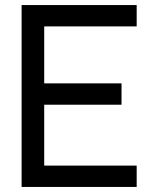

<svg xmlns="http://www.w3.org/2000/svg" viewBox="-20 -740 615 760"><path d="M65.5 0V-720H521V-635.5H155V-410H461V-325.5H155V-84.5H521V0Z"/></svg>

Font: Vela Sans Med
Style: Regular
Weight: 500
Designer: Principal design: Mikhail Sharanda - project Manrope.
Design modification: Ravid Balaliev
Foundry: Mikhail Sharanda
Version: Version 1.001